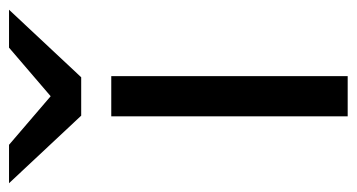

<svg xmlns="http://www.w3.org/2000/svg" viewBox="-258 -574 772 415"><g transform="rotate(-90 127.5 -366.0)"><path d="M84 0V-511H171V0ZM85.5 -576 -60.5 -732H22.5L127.5 -642L232.5 -732H314.5L168.5 -576Z"/></g></svg>

Font: Overpass
Style: Regular
Weight: 400
Designer: Delve Withrington, Dave Bailey, Thomas Jockin
Foundry: Delve Fonts LLC
Version: Version 4.000